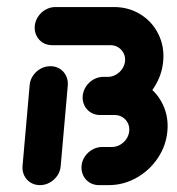

<svg xmlns="http://www.w3.org/2000/svg" viewBox="-20 -539 514 559"><path d="M96.3 0Q81.1 0 69.1 -7.4Q57 -14.8 50.7 -27.6Q44.4 -40.4 45.6 -55.6L66.3 -290.7Q67.4 -305.9 76.1 -318.7Q84.8 -331.5 98.1 -338.9Q111.5 -346.3 126.7 -346.3Q141.9 -346.3 153.9 -338.9Q165.9 -331.5 172.2 -318.7Q178.5 -305.9 177.4 -290.7L156.7 -55.6Q155.6 -40.4 146.9 -27.6Q138.1 -14.8 124.8 -7.4Q111.5 0 96.3 0ZM275.2 -315.2H323.7Q366.7 -315.2 400.9 -294.1Q435.2 -273 453.1 -236.9Q471.1 -200.7 467.4 -157.8Q463.7 -114.8 439.4 -78.7Q415.2 -42.6 377.2 -21.3Q339.3 0 296.3 0H268.1Q253 0 240.9 -7.4Q228.9 -14.8 222.6 -27.6Q216.3 -40.4 217.4 -55.6Q218.5 -70.7 227.2 -83.5Q235.9 -96.3 249.3 -103.7Q262.6 -111.1 277.8 -111.1H305.9Q318.5 -111.1 329.6 -117.4Q340.7 -123.7 348 -134.4Q355.2 -145.2 356.3 -157.8Q357.4 -170.4 352 -180.9Q346.7 -191.5 336.7 -197.8Q326.7 -204.1 314.1 -204.1H265.6ZM220.7 -259.6Q222.2 -274.8 230.7 -287.6Q239.3 -300.4 252.6 -307.8Q265.9 -315.2 281.1 -315.2H294.1Q306.3 -315.2 317.4 -321.5Q328.5 -327.8 335.7 -338.3Q343 -348.9 344.1 -361.5Q345.2 -373.7 339.8 -384.3Q334.4 -394.8 324.4 -401.1Q314.4 -407.4 302.2 -407.4H131.9Q116.7 -407.4 104.6 -414.8Q92.6 -422.2 86.3 -435Q80 -447.8 81.1 -463Q82.6 -478.1 91.1 -490.9Q99.6 -503.7 113 -511.1Q126.3 -518.5 141.5 -518.5H311.9Q354.4 -518.5 388.7 -497.4Q423 -476.3 440.9 -440.2Q458.9 -404.1 455.2 -361.5Q451.5 -318.5 427.2 -282.4Q403 -246.3 365 -225.2Q327 -204.1 284.4 -204.1H271.5Q256.3 -204.1 244.3 -211.5Q232.2 -218.9 225.9 -231.7Q219.6 -244.4 220.7 -259.6Z"/></svg>

Font: 26F Galaxy Sans Oblique
Style: Regular
Weight: 400
Italic angle: -5°
Designer: C₂₉H₂₅N₃O₅
Version: Version 1.200;FEAKit 1.0